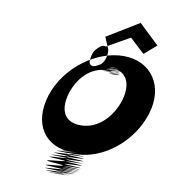

<svg xmlns="http://www.w3.org/2000/svg" viewBox="-104 -1093 1056 1187"><g transform="rotate(10 423.5 -499.5)"><path d="M481.7 -882C482 -880 512.6 -810 513 -808C519.1 -782 510 -723 477.8 -706C464.7 -699 446.7 -686 430.3 -691C409.1 -697 410.8 -719 416.1 -746C420.7 -771 429.3 -786 443.6 -800C456.6 -813 474.4 -832 494.3 -822L639.4 -904C641.1 -903 731.4 -819 732.1 -818L808.3 -884L682 -1004C682.6 -1003 480.7 -882 481.7 -882ZM198.2 -462C141.9 -281 227.4 -142 410.4 -142C586.7 -143 224 -144 406 -144C582.3 -145 218.3 -145 397.6 -146C571.9 -147 205.9 -147 384.6 -146C557.3 -145 192 -144 372.7 -143C548.4 -142 182.5 -139 360 -134C532.4 -129 165.9 -124 343.1 -118C515.2 -112 150 -108 330.8 -104C506.6 -100 142 -95 321.6 -87C495.2 -79 130.4 -70 312 -59C487.7 -48 126.2 -40 309.1 -33C486.9 -26 125.4 -21 309.9 -16C489.4 -11 131.1 -7 318.9 -3C501 0 144.1 3 330.8 4C511.5 5 155.5 5 344.8 4C528.8 4 171.1 3 357.4 2C537.7 1 181.3 -1 371.5 -5C551.8 -6 194.1 -7 380.8 -9C562.4 -11 202.7 -12 385.7 -12C567.3 -14 209.2 -17 397.1 -20C580 -23 221.6 -25 407.6 -28C587.2 -30 228.1 -33 413 -36C592.9 -39 232.5 -41 417.5 -44C596.4 -47 237.3 -50 421.2 -53C600.1 -56 240 -62 424.8 -68C604.6 -74 244.5 -80 428.4 -83C606.3 -86 245.5 -90 429.4 -96C608.2 -102 246.7 -107 430.2 -112C607.8 -117 246.3 -122 428.5 -126C605.7 -130 243.7 -133 426.3 -135C602.9 -137 775.6 -280 831.2 -462C886.6 -643 786.7 -784 614.7 -784C441.7 -784 256.2 -645 198.2 -462ZM320.3 -498C348.4 -590 423.2 -681 530.6 -679C639 -677 420.4 -675 530.8 -673C642.1 -671 425.1 -671 535.5 -672C645.5 -672 427.8 -673 538.1 -674C649.4 -675 432.7 -676 542.3 -678C652.3 -678 435.6 -679 544.6 -679C657.5 -682 441.4 -685 551.7 -686C663 -687 447.6 -689 559.3 -691C670.6 -692 454.5 -695 564.5 -695C675.5 -695 457.6 -692 567 -690C677 -687 459.1 -684 568.8 -683C678.5 -682 459.3 -678 569.3 -678C679.3 -678 461.5 -672 570.5 -672C680.5 -672 460.6 -666 570.6 -666C680.6 -666 462.7 -663 571.7 -663C681.7 -663 463.1 -661 573.1 -661C684.1 -661 466.8 -660 577.1 -661C688.1 -661 470.4 -662 579.7 -663C690 -664 472.9 -667 580.9 -667C690.9 -667 470.8 -670 579.8 -670C687.8 -670 471.1 -674 579.4 -675C688.7 -676 469.3 -678 578.2 -681C687.1 -684 469 -687 577.3 -688C686.6 -689 467.3 -691 575.2 -694C684.4 -698 465 -700 572.6 -702C680.9 -703 461.2 -704 568.2 -704C676.2 -704 455.9 -703 562.6 -702C670.3 -701 450 -700 555.4 -698C661.8 -696 682 -602 651.3 -508C620.6 -414 541.6 -316 426.6 -316C310.6 -316 292.1 -406 320.3 -498Z"/></g></svg>

Font: Hussar Wojna
Style: 3Obl
Weight: 400
Designer: Robert Jablonski
Foundry: Cannot Into Space Fonts
Version: Version 1.01